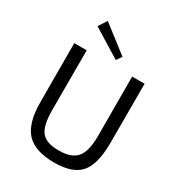

<svg xmlns="http://www.w3.org/2000/svg" viewBox="-214 -1044 1093 1189"><g transform="rotate(30 332.0 -450.0)"><path d="M369 -728 166 -853 205 -913 395 -766ZM597 -263Q596 -113 541 -50Q486 13 355 13Q220 13 158 -51Q95 -118 95 -267L94 -690H183V-263Q183 -152 218 -109Q252 -66 342 -66Q433 -66 471 -111Q509 -156 509 -267L508 -690H597Z"/></g></svg>

Font: Taylor Sans
Style: Regular
Weight: 400
Italic angle: -8°
Designer: Natanael Gama
Version: Version 1.001 September 8, 2015